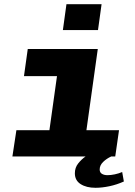

<svg xmlns="http://www.w3.org/2000/svg" viewBox="-20 -744 640 913"><path d="M39 0 58 -125H215L251 -382H94L112 -511H445L391 -125H546L528 0ZM279 -601 296 -724H463L446 -601ZM434 149Q391 149 363.5 131.5Q336 114 336 80Q336 53 352 33Q368 13 387 0H509Q487 10 470.5 26Q454 42 454 62Q454 76 464.5 82.5Q475 89 491 89Q507 89 526 85Q545 81 561 74L569 119Q536 134 500.5 141.5Q465 149 434 149Z"/></svg>

Font: Chivo Mono Medium ExtraBold
Style: Italic
Weight: 800
Italic angle: -8.05°
Monospace: yes
Version: Version 1.008